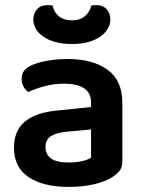

<svg xmlns="http://www.w3.org/2000/svg" viewBox="-20 -720 562 755"><path d="M250 -81Q279 -81 303 -86.5Q327 -92 338 -100V-211L241 -202Q201 -198 180 -184.5Q159 -171 159 -142Q159 -113 180.5 -97Q202 -81 250 -81ZM246 -488Q344 -488 402.5 -446Q461 -404 461 -316V-85Q461 -61 449 -47Q437 -33 419 -22Q391 -5 348 5Q305 15 250 15Q150 15 92.5 -23.5Q35 -62 35 -139Q35 -206 77.5 -241.5Q120 -277 201 -285L338 -299V-317Q338 -355 310.5 -373Q283 -391 233 -391Q194 -391 157 -381.5Q120 -372 91 -358Q80 -366 72.5 -379.5Q65 -393 65 -409Q65 -429 74.5 -441.5Q84 -454 105 -464Q134 -476 171 -482Q208 -488 246 -488ZM263 -640Q294 -640 313.5 -656Q333 -672 339 -698Q344 -699 347.5 -699.5Q351 -700 356 -700Q385 -700 399.5 -683.5Q414 -667 414 -644Q414 -625 404 -607.5Q394 -590 375 -576.5Q356 -563 328 -555Q300 -547 263 -547Q225 -547 197 -555Q169 -563 149.5 -576.5Q130 -590 120.5 -607.5Q111 -625 111 -644Q111 -667 125.5 -683.5Q140 -700 169 -700Q174 -700 178 -699.5Q182 -699 187 -698Q192 -672 211.5 -656Q231 -640 263 -640Z"/></svg>

Font: Baloo Tammudu 2 SemiBold
Style: Regular
Weight: 600
Designer: Maithili Shingre, Omkar Shende and Ek Type
Foundry: Ek Type
Version: Version 1.640;hotconv 1.0.111;makeotfexe 2.5.65597; ttfautoh